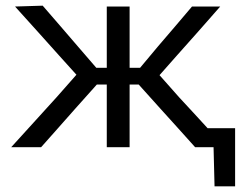

<svg xmlns="http://www.w3.org/2000/svg" viewBox="-20 -519 868 677"><path d="M19.5 0Q59.5 -44 99.5 -88Q139.5 -131.5 178.5 -175L249.5 -255.5L189.5 -322Q150 -366 111.5 -409Q73 -452 33 -496L130.5 -499Q161 -463.5 192 -428Q223 -392 253.5 -356.5L319.5 -280H356.5V-496H437V-280H474L538 -356.5Q567.5 -391 598 -426.5Q628 -461.5 657 -496H756.5Q718 -452.5 680 -409Q641.5 -365.5 603.5 -323L542.5 -254L612 -175.5Q637 -148.5 662 -121.5Q687 -94 712 -67H809V138H736.5L733 0H668Q636 -35.5 606 -69Q575.5 -102.5 544.5 -137L469 -221H437V0H356.5V-221H321.5L245.5 -136Q215.5 -101.5 185.2 -67.8Q155 -34 125 0Z"/></svg>

Font: Heraclito
Style: Regular
Weight: 400
Designer: Kostas Bartsokas (font) & Cristiano Sobral (main changes)
Foundry: Kostas Bartsokas (font) & Cristiano Sobral (main changes)
Version: Version 1.00;July 8, 2020;FontCreator 13.0.0.2655 64-bit